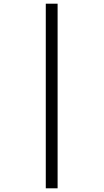

<svg xmlns="http://www.w3.org/2000/svg" viewBox="-20 -780 561 1040"><path d="M228 240H292V-760H228Z"/></svg>

Font: Noto Serif Bengali SemiCondensed
Style: Bold
Weight: 700
Width: 4
Designer: Juan Bruce, Universal Thirst, Indian Type Foundry and the Monotype Design Team.
Foundry: Monotype Imaging Inc.
Version: Version 2.003